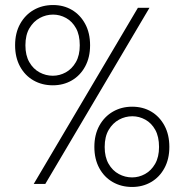

<svg xmlns="http://www.w3.org/2000/svg" viewBox="-20 -731 734 763"><path d="M114 0 528 -700H574L160 0ZM505 12Q462 12 428 -7.5Q394 -27 374.5 -63Q355 -99 355 -147Q355 -196 375 -232Q395 -268 429 -287.5Q463 -307 505 -307Q548 -307 581 -287.5Q614 -268 633.5 -232Q653 -196 653 -147Q653 -99 633.5 -63Q614 -27 580.5 -7.5Q547 12 505 12ZM505 -26Q532 -26 556.5 -39.5Q581 -53 596.5 -80Q612 -107 612 -147Q612 -188 597 -215Q582 -242 557.5 -255.5Q533 -269 506 -269Q478 -269 453 -255.5Q428 -242 412 -215Q396 -188 396 -147Q396 -107 411.5 -80Q427 -53 452 -39.5Q477 -26 505 -26ZM190 -392Q147 -392 113 -411.5Q79 -431 59.5 -467Q40 -503 40 -551Q40 -600 60 -636Q80 -672 114 -691.5Q148 -711 191 -711Q233 -711 266 -691.5Q299 -672 318.5 -636Q338 -600 338 -551Q338 -503 318.5 -467Q299 -431 265.5 -411.5Q232 -392 190 -392ZM190 -430Q217 -430 241.5 -443.5Q266 -457 281.5 -484Q297 -511 297 -551Q297 -592 282 -619Q267 -646 242.5 -659.5Q218 -673 191 -673Q163 -673 138 -659.5Q113 -646 97 -619Q81 -592 81 -551Q81 -511 96.5 -484Q112 -457 137 -443.5Q162 -430 190 -430Z"/></svg>

Font: DM Sans 17pt ExtraLight
Style: Regular
Weight: 250
Version: Version 4.004;gftools[0.9.30]